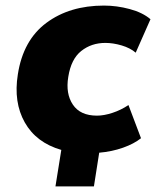

<svg xmlns="http://www.w3.org/2000/svg" viewBox="-20 -539 572 689"><path d="M179 130 200 -1Q110 -27 69 -99.5Q28 -172 44 -272Q63 -395 146.5 -457Q230 -519 353 -519Q399 -519 445.5 -506.5Q492 -494 520 -470L467 -350Q447 -367 416.5 -376Q386 -385 358 -385Q308 -385 271.5 -356Q235 -327 225 -263Q215 -203 241.5 -163.5Q268 -124 328 -124Q353 -124 383.5 -134Q414 -144 441 -162L486 -43Q461 -23 421.5 -9Q382 5 336 9L317 130Z"/></svg>

Font: Mulish Black
Style: Italic
Weight: 900
Italic angle: -9°
Designer: Vernon Adams
Foundry: Vernon Adams
Version: Version 3.603; ttfautohint (v1.8.3)